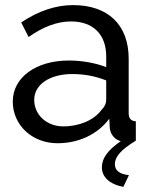

<svg xmlns="http://www.w3.org/2000/svg" viewBox="-20 -551 594 752"><path d="M485 135C448 131 430 117 430 92C430 63 453 36 512 0V-76C493 -77 484 -87 484 -108V-321C484 -454 403 -531 266 -531C198 -531 130 -508 63 -463L92 -406C150 -447 205 -467 258 -467C346 -467 396 -415 396 -330V-288C356 -304 301 -314 250 -314C121 -314 30 -248 30 -153C30 -61 106 10 205 10C286 10 361 -23 408 -86L410 -49C413 -25 428 -5 453 2C402 37 379 69 379 104C379 141 407 170 463 181ZM228 -56C163 -56 114 -101 114 -160C114 -220 175 -261 263 -261C309 -261 353 -253 396 -236V-159C396 -146 390 -133 377 -120C349 -81 291 -56 228 -56Z"/></svg>

Font: Raleway Med
Style: Regular
Weight: 500
Designer: Matt McInerney, Pablo Impallari, Rodrigo Fuenzalida
Foundry: Matt McInerney, Pablo Impallari, Rodrigo Fuenzalida
Version: Version 3.00 July 28, 2015